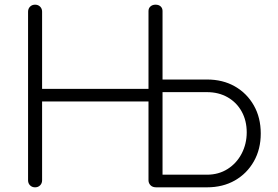

<svg xmlns="http://www.w3.org/2000/svg" viewBox="-20 -801 1190 821"><path d="M130 0Q117 0 108.5 -8.5Q100 -17 100 -30V-751Q100 -764 108.5 -772.5Q117 -781 130 -781Q143 -781 151.5 -772.5Q160 -764 160 -751V-421H615V-754Q615 -766 623.5 -773.5Q632 -781 645 -781Q659 -781 667 -773.5Q675 -766 675 -754V-461H865Q933 -461 984.5 -431.5Q1036 -402 1065.5 -350Q1095 -298 1095 -230Q1095 -163 1065.5 -111Q1036 -59 984.5 -29.5Q933 0 865 0H648Q632 0 623.5 -9Q615 -18 615 -30V-367H160V-30Q160 -17 151.5 -8.5Q143 0 130 0ZM675 -54H865Q915 -54 953.5 -78.5Q992 -103 1013.5 -144.5Q1035 -186 1035 -235Q1035 -285 1013.5 -324Q992 -363 953.5 -385Q915 -407 865 -407H675Z"/></svg>

Font: ComfortaaLight
Style: Regular
Weight: 300
Designer: Johan Aakerlund
Foundry: Johan Aakerlund
Version: Version 3.104; ttfautohint (v1.8.1.43-b0c9)